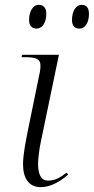

<svg xmlns="http://www.w3.org/2000/svg" viewBox="-20 -762 387 792"><path d="M308 -644C330 -644 347 -667 347 -705C347 -731 335 -742 317 -742C291 -742 277 -712 277 -680C277 -654 289 -644 308 -644ZM131 -644C153 -644 171 -667 171 -705C171 -731 158 -742 140 -742C114 -742 100 -712 100 -680C100 -654 113 -644 131 -644ZM148 10C191 10 232 -16 261 -42L255 -50C229 -30 208 -17 178 -17C152 -17 137 -38 137 -87C137 -109 143 -152 148 -175L223 -536H71L69 -526H85C130 -526 147 -518 147 -491C147 -484 146 -477 145 -468L93 -214C86 -178 75 -123 75 -84C75 -30 97 10 148 10Z"/></svg>

Font: Noto Serif Display Light
Style: Italic
Weight: 300
Italic angle: -12°
Designer: Monotype Design Team
Foundry: Monotype Imaging Inc.
Version: Version 2.009